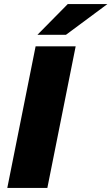

<svg xmlns="http://www.w3.org/2000/svg" viewBox="-20 -929 551 949"><path d="M16 0 156 -700H354L214 0ZM165 -757 315 -909H511L306 -757Z"/></svg>

Font: Montserrat Thin ExtraBold
Style: Italic
Weight: 800
Italic angle: -11.3°
Version: Version 9.000